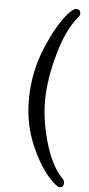

<svg xmlns="http://www.w3.org/2000/svg" viewBox="-63 -832 476 1032"><g transform="rotate(5 175.0 -316.0)"><path d="M299.3 165Q289.1 165 264.2 142.1Q206.1 88.9 157.2 -13.2Q94.2 -140.1 94.2 -289.1Q94.2 -437 150.6 -571.5Q207 -706.1 266.1 -770Q291 -796.9 304.2 -796.9Q329.1 -796.9 329.1 -773.9Q329.1 -764.2 322.3 -756.8Q258.3 -682.1 219.7 -541.5Q181.2 -400.9 181.2 -292Q181.2 -182.1 216.8 -62Q252.4 58.1 311 117.2Q321.3 127 321.3 140.1Q321.3 165 299.3 165Z"/></g></svg>

Font: LXGW WenKai GB Screen
Style: Regular
Weight: 400
Designer: LXGW / Fontworks Inc.
Foundry: LXGW / Fontworks Inc.
Version: Version 1.321;February 19, 2024;FontCreator 14.0.0.2901 64-b